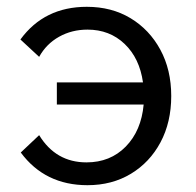

<svg xmlns="http://www.w3.org/2000/svg" viewBox="-20 -528 577 564"><path d="M237 16Q112 16 41 -80L95 -131Q144 -51 234 -51Q304 -51 349.5 -97.5Q395 -144 402 -221H147V-286H400Q390 -357 346 -399Q302 -441 237 -441Q191 -441 153.5 -420Q116 -399 95 -361L40 -412Q110 -508 235 -508Q308 -508 363.5 -474.5Q419 -441 451 -382Q483 -323 483 -246Q483 -169 451.5 -110Q420 -51 364.5 -17.5Q309 16 237 16Z"/></svg>

Font: Wix Madefor Text
Style: Regular
Weight: 400
Designer: Dalton Maag Ltd
Foundry: Dalton Maag Ltd
Version: Version 3.100